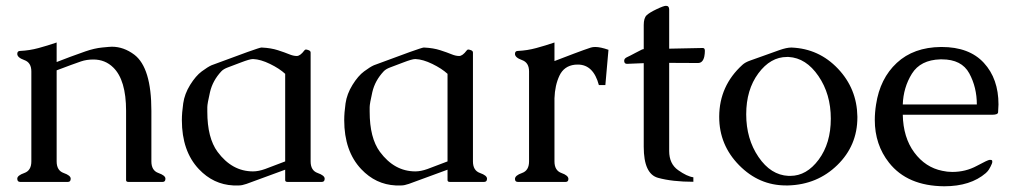

<svg xmlns="http://www.w3.org/2000/svg" viewBox="-20 -632 3519 667"><path d="M368.7 -469.7Q409.7 -469.7 446.8 -441.9Q505.9 -396.5 505.9 -247.1V-71.3Q505.9 -39.6 530.3 -31Q554.7 -22.5 554.7 -11.2Q554.7 0 544.9 0H426.3Q418 0 418 -6.3V-247.1Q418 -354 373.5 -397.5Q345.2 -425.3 304.2 -425.3Q280.8 -425.3 261.5 -418.7Q242.2 -412.1 225.8 -406Q209.5 -399.9 197.8 -395.5Q186 -391.1 176.8 -387.7V-71.3Q176.8 -39.6 201.2 -31Q225.6 -22.5 225.6 -11.2Q225.6 0 215.8 0H50.3Q40 0 40 -11.2Q40 -22.5 64.5 -31Q88.9 -39.6 88.9 -71.3V-383.8Q88.9 -414.6 64.5 -423.3Q40 -432.1 40 -444.8Q40 -455.1 50.3 -455.1Q82.5 -456.5 114 -465.1Q145.5 -473.6 176.8 -484.4V-416.5Q203.6 -426.8 224.1 -434.6Q244.6 -442.4 276.4 -453.4Q308.1 -464.4 335.2 -467Q362.3 -469.7 368.7 -469.7Z M810.5 12.2H790.5Q721.2 8.8 670.9 -44.4Q611.8 -106.9 611.8 -214.8Q611.8 -240.2 616.5 -272.9Q621.1 -305.7 640.6 -337.2Q660.2 -368.7 680.9 -384Q701.7 -399.4 714.8 -405.3Q878.9 -466.8 887.7 -466.8H890.1Q921.4 -465.3 945.6 -457.5Q969.7 -449.7 984.4 -443.6Q999 -437.5 1011 -437.5Q1022.9 -437.5 1037.1 -456.5Q1039.6 -460 1042.7 -460Q1045.9 -460 1052.5 -457.5Q1059.1 -455.1 1059.1 -449.2V-71.3Q1059.1 -39.6 1083.5 -31Q1107.9 -22.5 1107.9 -11.2Q1107.9 0 1097.7 0H979Q970.7 0 970.7 -6.3V-42.5L836.4 6.8Q820.8 12.2 810.5 12.2ZM857.9 -426.8Q847.7 -426.8 816.9 -415Q786.1 -403.3 771.2 -397.7Q756.3 -392.1 749 -384.3Q718.8 -352.1 709.5 -311.8Q700.2 -271.5 700.2 -259.8V-246.6Q700.2 -245.1 700.2 -244.1Q700.2 -152.8 735.8 -104.5Q786.1 -36.6 858.9 -36.6Q877.9 -36.6 901.1 -44.9Q924.3 -53.2 970.7 -71.3V-375.5Q950.7 -394 918 -409.9Q885.3 -425.8 859.9 -426.8Z M1374.5 12.2H1354.5Q1285.2 8.8 1234.9 -44.4Q1175.8 -106.9 1175.8 -214.8Q1175.8 -240.2 1180.4 -272.9Q1185.1 -305.7 1204.6 -337.2Q1224.1 -368.7 1244.9 -384Q1265.6 -399.4 1278.8 -405.3Q1442.9 -466.8 1451.7 -466.8H1454.1Q1485.4 -465.3 1509.5 -457.5Q1533.7 -449.7 1548.3 -443.6Q1563 -437.5 1575 -437.5Q1586.9 -437.5 1601.1 -456.5Q1603.5 -460 1606.7 -460Q1609.9 -460 1616.5 -457.5Q1623 -455.1 1623 -449.2V-71.3Q1623 -39.6 1647.5 -31Q1671.9 -22.5 1671.9 -11.2Q1671.9 0 1661.6 0H1543Q1534.7 0 1534.7 -6.3V-42.5L1400.4 6.8Q1384.8 12.2 1374.5 12.2ZM1421.9 -426.8Q1411.6 -426.8 1380.9 -415Q1350.1 -403.3 1335.2 -397.7Q1320.3 -392.1 1313 -384.3Q1282.7 -352.1 1273.4 -311.8Q1264.2 -271.5 1264.2 -259.8V-246.6Q1264.2 -245.1 1264.2 -244.1Q1264.2 -152.8 1299.8 -104.5Q1350.1 -36.6 1422.9 -36.6Q1441.9 -36.6 1465.1 -44.9Q1488.3 -53.2 1534.7 -71.3V-375.5Q1514.6 -394 1481.9 -409.9Q1449.2 -425.8 1423.8 -426.8Z M1906.2 -290.5V-71.3Q1906.2 -39.6 1930.4 -31Q1954.6 -22.5 1954.6 -10.3Q1954.6 0 1944.8 0H1779.3Q1769 0 1769 -10.3Q1769 -22.5 1793.5 -31Q1817.9 -39.6 1817.9 -71.3V-383.8Q1817.9 -414.6 1793.5 -423.3Q1769 -432.1 1769 -444.8Q1769 -455.1 1779.3 -455.1Q1811.5 -456.5 1843 -465.1Q1874.5 -473.6 1906.2 -484.4V-419.9L1974.1 -445.8Q2011.7 -460 2032.7 -466.8Q2039.1 -468.8 2047.9 -468.8Q2065.9 -468.8 2093.8 -459L2083 -336.4H2060.5Q2041.5 -407.7 1987.3 -407.7Q1981.9 -407.7 1976.6 -407.2Q1939.5 -402.8 1923.6 -369.4Q1907.7 -335.9 1906.2 -290.5Z M2158.2 -410.2Q2148.9 -410.2 2148.4 -419.9V-420.9Q2148.4 -428.7 2157.7 -433.1Q2167.5 -437.5 2186.5 -447.8Q2205.6 -458 2209.7 -459.7Q2213.9 -461.4 2216.3 -461.4V-544.9Q2216.3 -569.3 2226.3 -578.9Q2236.3 -588.4 2261 -600.1Q2285.6 -611.8 2293.5 -611.8Q2304.7 -611.8 2304.7 -599.1V-462.9L2421.4 -465.3Q2428.7 -465.3 2428.7 -455.6Q2428.7 -445.8 2426.8 -436Q2421.9 -413.1 2404.8 -413.1L2304.7 -413.6V-107.4Q2304.7 -63 2335.7 -41Q2366.7 -19 2388.7 -16.1V-0.5Q2315.9 -0.5 2266.1 -14.2Q2216.3 -27.8 2216.3 -122.1V-412.6Z M2958.5 -224.1Q2958.5 -126.5 2888.9 -58.6Q2819.3 9.3 2718.3 12.2H2710.4Q2616.7 12.2 2547.6 -58.1Q2478.5 -128.4 2478.5 -225.6V-227.1Q2479 -334 2559.1 -406.7Q2568.4 -415.5 2586.7 -421.9Q2605 -428.2 2633.8 -438.7Q2662.6 -449.2 2687.7 -458Q2712.9 -466.8 2728.5 -466.8H2730Q2825.2 -462.9 2891.1 -393.3Q2957 -323.7 2958.5 -227.1ZM2713.9 -434.1Q2656.7 -434.1 2614.5 -377.2Q2572.3 -320.3 2572.3 -234.9Q2572.3 -149.4 2615 -86.7Q2657.7 -23.9 2718.8 -21H2725.6Q2782.2 -21 2824.2 -77.6Q2866.2 -134.3 2866.2 -219.7Q2866.2 -305.2 2823.2 -367.9Q2780.3 -430.7 2719.7 -434.1Z M3251 -468.8Q3347.2 -468.8 3397.9 -413.6Q3448.7 -358.4 3448.7 -269Q3448.2 -249.5 3447.3 -241.5Q3446.3 -233.4 3427.2 -233.4H3116.2Q3117.7 -154.3 3156.2 -102.3Q3194.8 -50.3 3253.4 -38.6Q3270.5 -34.7 3288.1 -34.7Q3334.5 -34.7 3373.3 -55.7Q3412.1 -76.7 3418.2 -76.7Q3424.3 -76.7 3425.8 -75.4Q3427.2 -74.2 3427.2 -69.6Q3427.2 -64.9 3421.1 -53.2Q3415 -41.5 3411.4 -37.6Q3407.7 -33.7 3404.8 -30.8Q3351.6 15.1 3260.3 15.1Q3132.3 14.2 3068.4 -66.9Q3019 -129.4 3019 -215.3Q3019 -241.2 3023.4 -269Q3037.1 -359.4 3095.5 -413.6Q3153.8 -467.8 3249 -468.8ZM3373.5 -269Q3373.5 -328.6 3347.2 -377.2Q3320.8 -425.8 3252 -425.8H3246.6Q3177.7 -423.8 3147.9 -376Q3118.2 -328.1 3116.2 -269Z"/></svg>

Font: Caudex
Style: Regular
Weight: 400
Version: Version 1.04